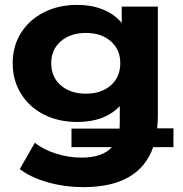

<svg xmlns="http://www.w3.org/2000/svg" viewBox="-20 -565 751 787"><path d="M691 38H608Q550 202 323 202Q246 202 176.5 182.5Q107 163 61 128L123 20Q157 48 209 64.5Q261 81 314 81Q400 81 439 38H273V-38H470Q471 -47 471 -66V-130Q409 -65 297 -65Q220 -65 160 -95.5Q100 -126 66 -181Q32 -236 32 -306Q32 -376 66 -430Q100 -484 160 -514.5Q220 -545 297 -545Q354 -545 401 -526.5Q448 -508 479 -471V-538H627V-90Q627 -63 624 -39H691ZM473 -306Q473 -362 434 -396Q395 -430 332 -430Q269 -430 229.5 -396Q190 -362 190 -306Q190 -249 229.5 -215Q269 -181 332 -181Q395 -181 434 -215Q473 -249 473 -306Z"/></svg>

Font: CMG Sans
Style: Bold
Weight: 700
Designer: Julieta Ulanovsky
Foundry: Julieta Ulanovsky
Version: Version 7.200